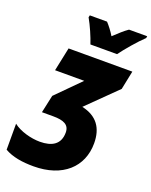

<svg xmlns="http://www.w3.org/2000/svg" viewBox="-175 -1031 893 1132"><g transform="rotate(20 272.0 -465.0)"><path d="M249 -780H416C444 -819 507 -893 545 -928L547 -940H433C408 -923 381 -898 349 -868C333 -895 311 -923 295 -940H187L184 -927C208 -885 235 -823 249 -780ZM179 10C361 10 469 -91 469 -239C469 -335 426 -397 330 -418L512 -597L536 -714H136L105 -566H288L141 -418L117 -307H188C253 -307 290 -291 290 -242C290 -168 240 -139 164 -139C109 -139 38 -158 -3 -191V-28C46 0 107 10 179 10Z"/></g></svg>

Font: Noto Sans Condensed Black
Style: Italic
Weight: 900
Width: 3
Italic angle: -12°
Designer: Monotype Design Team
Foundry: Monotype Imaging Inc.
Version: Version 2.013